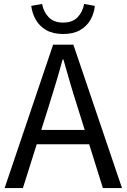

<svg xmlns="http://www.w3.org/2000/svg" viewBox="-20 -962 648 982"><path d="M3.6 0 251.7 -733.4H355.3L604 0H506.2L377.9 -410.4Q358 -472.5 340.1 -533.4Q322.3 -594.3 304.2 -658H300.2Q282.9 -593.9 264.6 -533.2Q246.2 -472.5 226.7 -410.4L97.1 0ZM133.1 -224.1V-297.4H471.2V-224.1ZM303 -788.1Q251.5 -788.1 216.8 -807.9Q182.1 -827.7 163.3 -860.6Q144.6 -893.5 139.8 -932L195.4 -941.7Q202.1 -902.2 228.6 -874.4Q255 -846.5 303 -846.5Q351.4 -846.5 377.5 -874.4Q403.6 -902.2 410 -941.7L465.2 -932Q461.4 -893.5 442.6 -860.6Q423.9 -827.7 389.4 -807.9Q354.9 -788.1 303 -788.1Z"/></svg>

Font: Noto Sans HK Thin
Style: Regular
Weight: 100
Designer: Ryoko NISHIZUKA 西塚涼子 (kana, bopomofo & ideographs); Paul D. Hunt (Latin, Greek & Cyrillic); Sandoll Communications 산돌커뮤니
Foundry: Adobe
Version: Version 2.004-H2;hotconv 1.0.118;makeotfexe 2.5.65603